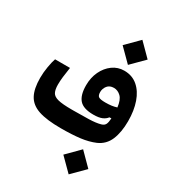

<svg xmlns="http://www.w3.org/2000/svg" viewBox="-214 -800 1014 1130"><g transform="rotate(30 293.0 -235.5)"><path d="M258.3 3.9Q162.1 3.9 106.9 -14.6Q51.8 -33.2 28.6 -76.2Q5.4 -119.1 5.4 -192.4Q5.4 -230 12.2 -269.3Q19 -308.6 26.9 -330.6H128.4Q122.1 -291 118.9 -262.9Q115.7 -234.9 115.7 -210.4Q115.7 -176.8 125.7 -157.7Q135.7 -138.7 166.3 -131.1Q196.8 -123.5 258.3 -123.5Q262.2 -123.5 266.1 -123.5Q270 -123.5 273.9 -123.5Q326.2 -123.5 375.2 -125Q424.3 -126.5 453.1 -134.8Q472.7 -140.1 479.5 -153.8Q486.3 -167.5 487.8 -195.3L474.6 -194.8Q463.9 -179.7 442.9 -170.4Q421.9 -161.1 384.3 -161.1Q315.9 -161.1 288.6 -192.4Q261.2 -223.6 261.2 -290Q261.2 -341.8 281.2 -384Q301.3 -426.3 335.9 -451.4Q370.6 -476.6 414.1 -476.6Q467.8 -476.6 505.1 -444.8Q542.5 -413.1 562 -357.4Q581.5 -301.8 581.5 -230Q581.5 -154.8 559.6 -102.5Q537.6 -50.3 485.8 -27.8Q443.4 -9.8 389.2 -2.9Q335 3.9 258.3 3.9ZM486.3 -268.6Q480.5 -317.4 459.5 -337.9Q438.5 -358.4 411.6 -358.4Q382.8 -358.4 367.9 -339.4Q353 -320.3 353 -296.9Q353 -272.9 364.7 -265.6Q376.5 -258.3 409.2 -258.3Q433.1 -258.3 450.9 -260.7Q468.8 -263.2 486.3 -268.6ZM414.6 -516.6 329.6 -601.6 414.6 -687 499.5 -601.6ZM434.6 215.8 349.6 130.9 434.6 45.4 519.5 130.9Z"/></g></svg>

Font: Cascadia Code SemiBold
Style: Regular
Weight: 600
Monospace: yes
Designer: Aaron Bell
Foundry: Saja Typeworks
Version: Version 2404.023; ttfautohint (v1.8.4)